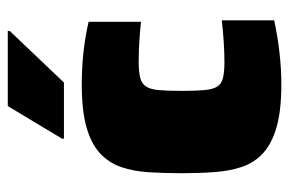

<svg xmlns="http://www.w3.org/2000/svg" viewBox="-148 -606 761 506"><g transform="rotate(-90 233.0 -352.5)"><path d="M264 8Q196 8 152 -4.5Q108 -17 83 -40Q58 -63 47 -95Q36 -127 33 -167.5Q30 -208 30 -254Q30 -300 32.5 -340.5Q35 -381 46 -413.5Q57 -446 82 -469.5Q107 -493 151 -505.5Q195 -518 264 -518Q308 -518 349 -513.5Q390 -509 429 -500V-362Q411 -364 381 -366Q351 -368 324 -368Q297 -368 281.5 -364Q266 -360 258.5 -348.5Q251 -337 249 -314.5Q247 -292 247 -255Q247 -218 249 -195.5Q251 -173 258 -161.5Q265 -150 280.5 -146Q296 -142 324 -142Q347 -142 377.5 -144Q408 -146 433 -149V-11Q392 -2 348.5 3Q305 8 264 8ZM121 -565V-570L207 -713H405V-708L269 -565Z"/></g></svg>

Font: Saira Thin Black
Style: Regular
Weight: 900
Version: Version 1.101